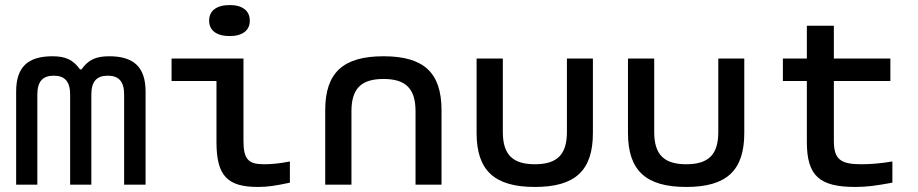

<svg xmlns="http://www.w3.org/2000/svg" viewBox="-20 -732 3640 761"><path d="M44 -369V0H128V-357C128 -410 150 -432 193 -432C236 -432 258 -410 258 -357V0H342V-357C342 -410 364 -432 407 -432C450 -432 472 -410 472 -357V0H557V-369C557 -466 510 -509 413 -509C360 -509 330 -495 303 -457H297C270 -495 240 -509 188 -509C90 -509 44 -466 44 -369Z M1026 -81C965 -81 945 -100 945 -174V-500H660V-411H838V-169C838 -33 883 9 1003 9C1041 9 1073 4 1129 -8V-92C1089 -84 1056 -81 1026 -81ZM809 -649C809 -612 838 -589 891 -589C941 -589 970 -612 970 -649V-651C970 -689 941 -712 891 -712C838 -712 809 -689 809 -651Z M1269 -295V0H1373V-291C1373 -380 1411 -419 1500 -419C1589 -419 1627 -380 1627 -291V0H1730V-295C1730 -444 1660 -509 1500 -509C1340 -509 1269 -444 1269 -295Z M1869 -205C1869 -56 1940 9 2100 9C2260 9 2330 -56 2330 -205V-500H2227V-209C2227 -120 2189 -81 2100 -81C2011 -81 1973 -120 1973 -209V-500H1869Z M2469 -205C2469 -56 2540 9 2700 9C2860 9 2930 -56 2930 -205V-500H2827V-209C2827 -120 2789 -81 2700 -81C2611 -81 2573 -120 2573 -209V-500H2469Z M3394 -81C3312 -81 3285 -100 3285 -174V-411H3509V-500H3285V-630H3178V-500H3083V-411H3178V-169C3178 -33 3230 9 3371 9C3415 9 3452 4 3517 -8V-92C3469 -84 3429 -81 3394 -81Z"/></svg>

Font: LT Wave Mono Medium
Style: Regular
Weight: 500
Designer: Daniel Lyons
Version: Version 2.5 (Glyphs App)